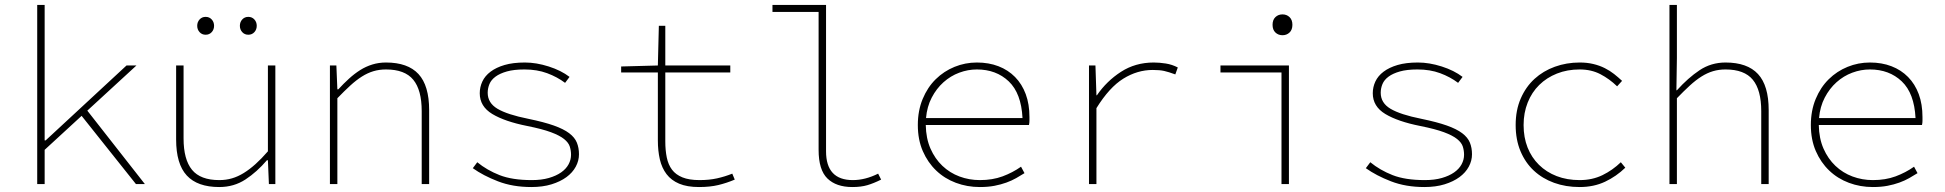

<svg xmlns="http://www.w3.org/2000/svg" viewBox="-20 -742 7840 774"><path d="M130 0V-722H160V-176H164L490 -478H530L332 -296L564 0H528L309 -275L160 -138V0Z M864 12Q776 12 733 -34.5Q690 -81 690 -180V-478H720V-184Q720 -99 754 -57.5Q788 -16 864 -16Q891 -16 915 -23Q939 -30 962.5 -44.5Q986 -59 1010 -80.5Q1034 -102 1060 -132V-478H1090V0H1064L1060 -96H1056Q1016 -49 969.5 -18.5Q923 12 864 12ZM809 -602Q794 -602 784.5 -612.5Q775 -623 775 -638Q775 -653 784.5 -663.5Q794 -674 809 -674Q824 -674 833.5 -663.5Q843 -653 843 -638Q843 -623 833.5 -612.5Q824 -602 809 -602ZM981 -602Q966 -602 956.5 -612.5Q947 -623 947 -638Q947 -653 956.5 -663.5Q966 -674 981 -674Q996 -674 1005.5 -663.5Q1015 -653 1015 -638Q1015 -623 1005.5 -612.5Q996 -602 981 -602Z M1310 0V-478H1336L1340 -382H1344Q1365 -405 1387 -425Q1409 -445 1432 -459.5Q1455 -474 1481 -482Q1507 -490 1536 -490Q1624 -490 1667 -443.5Q1710 -397 1710 -298V0H1680V-294Q1680 -379 1646 -420.5Q1612 -462 1536 -462Q1509 -462 1485.5 -455Q1462 -448 1439 -433.5Q1416 -419 1392 -397Q1368 -375 1340 -346V0Z M2122 12Q2047 12 1987.5 -11Q1928 -34 1886 -64L1904 -88Q1943 -56 1994 -36Q2045 -16 2124 -16Q2163 -16 2192.5 -24.5Q2222 -33 2242 -47Q2262 -61 2272 -79.5Q2282 -98 2282 -118Q2282 -135 2277 -151Q2272 -167 2254 -181.5Q2236 -196 2201 -209Q2166 -222 2106 -234Q2015 -252 1964.5 -282.5Q1914 -313 1914 -366Q1914 -391 1924.5 -413.5Q1935 -436 1957.5 -453Q1980 -470 2014 -480Q2048 -490 2096 -490Q2142 -490 2192 -474Q2242 -458 2276 -432L2258 -408Q2226 -432 2185.5 -447Q2145 -462 2094 -462Q2052 -462 2023.5 -454Q1995 -446 1977.5 -433Q1960 -420 1953 -403Q1946 -386 1946 -368Q1946 -327 1985.5 -303.5Q2025 -280 2110 -263Q2173 -250 2212.5 -236Q2252 -222 2274.5 -205Q2297 -188 2305.5 -167Q2314 -146 2314 -120Q2314 -94 2301 -70Q2288 -46 2263.5 -28Q2239 -10 2203.5 1Q2168 12 2122 12Z M2798 12Q2750 12 2718 -1.5Q2686 -15 2667 -40Q2648 -65 2640 -99.5Q2632 -134 2632 -176V-450H2484V-474L2632 -478L2636 -638H2662V-478H2924V-450H2662V-172Q2662 -136 2668 -107Q2674 -78 2689 -58Q2704 -38 2731 -27Q2758 -16 2800 -16Q2839 -16 2870.5 -23Q2902 -30 2932 -42L2942 -18Q2909 -4 2875.5 4Q2842 12 2798 12Z M3416 12Q3351 12 3315.5 -22.5Q3280 -57 3280 -138V-694H3094V-722H3310V-132Q3310 -16 3418 -16Q3468 -16 3520 -42L3532 -18Q3502 -3 3476.5 4.5Q3451 12 3416 12Z M3930 12Q3879 12 3833.5 -5Q3788 -22 3754 -54.5Q3720 -87 3700 -133Q3680 -179 3680 -238Q3680 -296 3699.5 -343Q3719 -390 3752 -422.5Q3785 -455 3828 -472.5Q3871 -490 3918 -490Q3966 -490 4005 -475Q4044 -460 4072 -431.5Q4100 -403 4115 -362.5Q4130 -322 4130 -270Q4130 -262 4130 -254.5Q4130 -247 4128 -238H3712Q3713 -184 3731 -143Q3749 -102 3779 -73.5Q3809 -45 3848 -30.5Q3887 -16 3930 -16Q3981 -16 4021.5 -31Q4062 -46 4096 -70L4110 -44Q4094 -34 4076.5 -24Q4059 -14 4037 -6Q4015 2 3989 7Q3963 12 3930 12ZM3918 -462Q3882 -462 3847 -449Q3812 -436 3783.5 -410.5Q3755 -385 3736 -348.5Q3717 -312 3713 -266H4102Q4097 -366 4046.5 -414Q3996 -462 3918 -462Z M4370 0V-478H4396L4400 -358H4402Q4441 -415 4499 -452.5Q4557 -490 4631 -490Q4654 -490 4679.5 -486Q4705 -482 4728 -470L4718 -442Q4691 -452 4673 -456Q4655 -460 4627 -460Q4565 -460 4508.5 -425Q4452 -390 4400 -306V0Z M5146 0V-450H4900V-478H5176V0ZM5150 -600Q5133 -600 5121.5 -611Q5110 -622 5110 -642Q5110 -662 5121.5 -673Q5133 -684 5150 -684Q5167 -684 5178.5 -673Q5190 -662 5190 -642Q5190 -622 5178.5 -611Q5167 -600 5150 -600Z M5722 12Q5647 12 5587.5 -11Q5528 -34 5486 -64L5504 -88Q5543 -56 5594 -36Q5645 -16 5724 -16Q5763 -16 5792.5 -24.5Q5822 -33 5842 -47Q5862 -61 5872 -79.5Q5882 -98 5882 -118Q5882 -135 5877 -151Q5872 -167 5854 -181.5Q5836 -196 5801 -209Q5766 -222 5706 -234Q5615 -252 5564.5 -282.5Q5514 -313 5514 -366Q5514 -391 5524.5 -413.5Q5535 -436 5557.5 -453Q5580 -470 5614 -480Q5648 -490 5696 -490Q5742 -490 5792 -474Q5842 -458 5876 -432L5858 -408Q5826 -432 5785.5 -447Q5745 -462 5694 -462Q5652 -462 5623.5 -454Q5595 -446 5577.5 -433Q5560 -420 5553 -403Q5546 -386 5546 -368Q5546 -327 5585.5 -303.5Q5625 -280 5710 -263Q5773 -250 5812.5 -236Q5852 -222 5874.5 -205Q5897 -188 5905.5 -167Q5914 -146 5914 -120Q5914 -94 5901 -70Q5888 -46 5863.5 -28Q5839 -10 5803.5 1Q5768 12 5722 12Z M6348 12Q6292 12 6245 -5Q6198 -22 6163.5 -54Q6129 -86 6109.5 -132.5Q6090 -179 6090 -238Q6090 -298 6110.5 -345Q6131 -392 6166 -424Q6201 -456 6248 -473Q6295 -490 6348 -490Q6378 -490 6403 -484Q6428 -478 6449 -467.5Q6470 -457 6487 -443.5Q6504 -430 6519 -416L6499 -394Q6468 -424 6431.5 -443Q6395 -462 6348 -462Q6298 -462 6256.5 -445.5Q6215 -429 6185 -399.5Q6155 -370 6138.5 -328.5Q6122 -287 6122 -238Q6122 -188 6138 -147.5Q6154 -107 6184 -77.5Q6214 -48 6255.5 -32Q6297 -16 6348 -16Q6399 -16 6440 -36Q6481 -56 6514 -88L6532 -66Q6496 -31 6450.5 -9.5Q6405 12 6348 12Z M6710 0V-722H6740V-508L6738 -378H6740Q6785 -428 6831.5 -459Q6878 -490 6936 -490Q7024 -490 7067 -443.5Q7110 -397 7110 -298V0H7080V-294Q7080 -379 7046 -420.5Q7012 -462 6936 -462Q6909 -462 6885.5 -455Q6862 -448 6839 -433.5Q6816 -419 6792 -397Q6768 -375 6740 -346V0Z M7530 12Q7479 12 7433.5 -5Q7388 -22 7354 -54.5Q7320 -87 7300 -133Q7280 -179 7280 -238Q7280 -296 7299.5 -343Q7319 -390 7352 -422.5Q7385 -455 7428 -472.5Q7471 -490 7518 -490Q7566 -490 7605 -475Q7644 -460 7672 -431.5Q7700 -403 7715 -362.5Q7730 -322 7730 -270Q7730 -262 7730 -254.5Q7730 -247 7728 -238H7312Q7313 -184 7331 -143Q7349 -102 7379 -73.5Q7409 -45 7448 -30.5Q7487 -16 7530 -16Q7581 -16 7621.5 -31Q7662 -46 7696 -70L7710 -44Q7694 -34 7676.5 -24Q7659 -14 7637 -6Q7615 2 7589 7Q7563 12 7530 12ZM7518 -462Q7482 -462 7447 -449Q7412 -436 7383.5 -410.5Q7355 -385 7336 -348.5Q7317 -312 7313 -266H7702Q7697 -366 7646.5 -414Q7596 -462 7518 -462Z"/></svg>

Font: Source Code Pro ExtraLight
Style: Regular
Weight: 200
Monospace: yes
Designer: Paul D. Hunt, Teo Tuominen
Foundry: Adobe Systems Incorporated
Version: Version 2.030;PS 1.000;hotconv 16.6.51;makeotf.lib2.5.65220